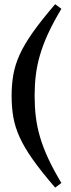

<svg xmlns="http://www.w3.org/2000/svg" viewBox="-20 -736 328 893"><path d="M141 -290Q141 -240.5 146.5 -194Q152 -147.5 165.8 -100Q179.5 -52.5 203.8 0Q228 52.5 265.5 115L236.5 136.5Q173 63 133 6.5Q93 -50 71.5 -97.5Q50 -145 42 -191Q34 -237 34 -290Q34 -342.5 42 -388.5Q50 -434.5 71.5 -482Q93 -529.5 133 -586Q173 -642.5 236.5 -716.5L265.5 -695Q228 -632.5 203.8 -579.8Q179.5 -527 165.8 -479.5Q152 -432 146.5 -385.8Q141 -339.5 141 -290Z"/></svg>

Font: Newsreader 24pt
Style: Bold
Weight: 700
Designer: Hugues Gentile
Foundry: Production Type
Version: Version 1.003